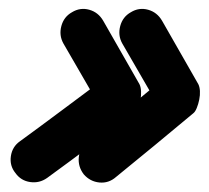

<svg xmlns="http://www.w3.org/2000/svg" viewBox="-20 -476 462 424"><path d="M208 -430Q228 -395 248 -360Q268 -325 288 -290Q291 -284 291.5 -274.5Q292 -265 290 -255Q288 -245 284 -236.5Q280 -228 275 -224Q227 -189 179.5 -153.5Q132 -118 84 -83Q67 -71 46.5 -74Q26 -77 14 -94Q1 -110 4 -131Q7 -152 24 -164Q72 -199 119.5 -234.5Q167 -270 214 -305Q220 -309 219.5 -297Q219 -285 216 -270Q213 -256 208.5 -245Q204 -234 201 -239Q181 -275 160.5 -310Q140 -345 120 -380Q110 -398 115.5 -418.5Q121 -439 139 -449Q157 -460 177 -454.5Q197 -449 208 -430ZM269 -449Q287 -460 307 -454.5Q327 -449 338 -430Q358 -395 378 -360Q398 -325 418 -290Q421 -284 421.5 -275Q422 -266 420 -256Q418 -246 414.5 -237.5Q411 -229 407 -226Q364 -190 321.5 -155Q279 -120 236 -85Q220 -71 199.5 -73Q179 -75 165 -91Q152 -108 154 -128.5Q156 -149 172 -163Q215 -198 257.5 -233Q300 -268 342 -303Q347 -307 347 -295.5Q347 -284 344 -270Q341 -256 337.5 -245Q334 -234 331 -239Q311 -275 290.5 -310Q270 -345 250 -380Q240 -398 245.5 -418.5Q251 -439 269 -449Z"/></svg>

Font: FRB American Cursive Guidelines Arrows Ultra
Style: Bold Italic
Weight: 1000
Italic angle: -25°
Version: Version 2.0;Modular Font Editor K font №1